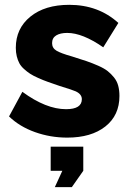

<svg xmlns="http://www.w3.org/2000/svg" viewBox="-20 -555 537 788"><path d="M255.9 9.8Q187 9.8 123.8 -12.7Q60.5 -35.2 17.1 -77.1L71.8 -178.2Q168.9 -106.9 251 -106.9Q315.9 -106.9 315.9 -147.9Q315.9 -168.5 290.5 -180.2Q277.8 -186 225.1 -202.1Q196.3 -211.9 177 -218.8Q157.7 -225.6 137 -234.9Q116.2 -244.1 103.5 -252.4Q90.8 -260.7 78.4 -272Q65.9 -283.2 59.3 -295.7Q52.7 -308.1 48.8 -324Q44.9 -339.8 44.9 -358.9Q44.9 -438 104.5 -486.6Q164.1 -535.2 264.2 -535.2Q383.8 -535.2 465.8 -460.9L403.8 -360.8Q318.8 -419.9 255.9 -419.9Q227.5 -419.9 210.7 -409.7Q193.8 -399.4 193.8 -377.9Q193.8 -357.9 211.4 -347.2Q229 -336.4 275.9 -323.2Q312 -312 335.4 -304Q358.9 -295.9 383.3 -285.2Q407.7 -274.4 421.9 -263.2Q436 -252 448 -237.1Q460 -222.2 465.1 -203.4Q470.2 -184.6 470.2 -161.1Q470.2 -81.5 412.4 -35.9Q354.5 9.8 255.9 9.8ZM205.1 212.9 235.8 146H188V46.9H321.8V146L274.9 212.9Z"/></svg>

Font: Raleway-v4020 ExtraBold
Style: Regular
Weight: 800
Designer: Matt McInerney, Pablo Impallari, Rodrigo Fuenzalida
Foundry: Matt McInerney, Pablo Impallari, Rodrigo Fuenzalida
Version: Version 4.020;PS 004.020;hotconv 1.0.88;makeotf.lib2.5.64775